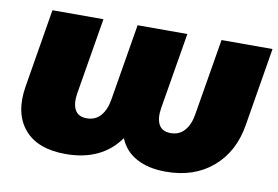

<svg xmlns="http://www.w3.org/2000/svg" viewBox="-62 -616 1050 724"><g transform="rotate(10 463.5 -253.5)"><path d="M227.1 9.8Q118.7 9.8 68.1 -50.8Q17.6 -111.3 34.7 -214.8L84.5 -515.6H279.8L231 -222.7Q224.6 -183.1 237.1 -159.9Q249.5 -136.7 282.2 -136.7Q315.4 -136.7 335.4 -159.9Q355.5 -183.1 361.8 -222.7L410.6 -515.6H601.1L552.2 -222.7Q545.9 -183.1 558.3 -159.9Q570.8 -136.7 603.5 -136.7Q636.7 -136.7 656.7 -159.9Q676.8 -183.1 683.1 -222.7L731.9 -515.6H927.2L877.4 -214.8Q860.4 -111.3 789.8 -50.8Q719.2 9.8 610.8 9.8Q543.9 9.8 498.3 -14.9Q452.6 -39.6 433.6 -87.4Q364.7 9.8 227.1 9.8Z"/></g></svg>

Font: Inter Display Black
Style: Italic
Weight: 900
Italic angle: -9.39999°
Designer: Rasmus Andersson
Foundry: rsms
Version: Version 4.000;git-a52131595